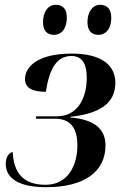

<svg xmlns="http://www.w3.org/2000/svg" viewBox="-20 -769 510 799"><path d="M390 -624C417 -624 443 -645 443 -696C443 -733 424 -749 397 -749C364 -749 344 -718 344 -677C344 -640 362 -624 390 -624ZM205 -624C232 -624 258 -645 258 -697C258 -733 240 -749 212 -749C179 -749 159 -718 159 -677C159 -640 177 -624 205 -624ZM172 10C332 10 419 -55 419 -164C419 -233 372 -272 273 -280V-283C388 -295 460 -335 460 -424C460 -501 398 -546 278 -546C134 -546 84 -489 84 -440C84 -405 111 -387 171 -387C186 -488 219 -536 277 -536C327 -536 341 -496 341 -445C341 -358 301 -285 217 -285H131L129 -275H209C270 -275 302 -240 302 -164C302 -77 260 0 170 0C77 0 37 -49 33 -136C23 -136 4 -122 4 -87C4 -26 60 10 172 10Z"/></svg>

Font: Noto Serif Display SemiCondensed SemiBold
Style: Italic
Weight: 600
Width: 4
Italic angle: -12°
Designer: Monotype Design Team
Foundry: Monotype Imaging Inc.
Version: Version 2.009